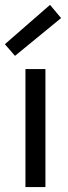

<svg xmlns="http://www.w3.org/2000/svg" viewBox="-31 -761 278 781"><path d="M0 0ZM153.8 0H72.5V-480H153.8ZM217.5 -687.5 30 -533.8 -11.2 -581.2 172.5 -741.2Z"/></svg>

Font: Cambay
Style: Regular
Weight: 400
Designer: Pooja Saxena
Foundry: Pooja Saxena
Version: Version 1.181;PS 001.181;hotconv 1.0.70;makeotf.lib2.5.58329